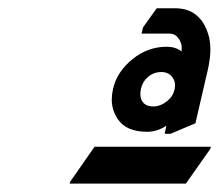

<svg xmlns="http://www.w3.org/2000/svg" viewBox="-20 -767 528 463"><path d="M377 -444.3 381.3 -463.9Q358.9 -449.2 335 -449.2Q284.7 -449.2 264.2 -479.5Q249.5 -501 249.5 -526.9Q249.5 -538.6 252.4 -551.8Q261.7 -594.2 300.3 -625Q336.9 -654.3 382.3 -654.3Q402.8 -654.3 418 -643.1Q418.5 -655.8 417.5 -659.2Q409.7 -686 388.2 -686H321.3L324.7 -700.7L357.9 -747.1H402.3Q461.9 -747.1 481.9 -685.5Q487.3 -668.9 487.3 -647.9Q487.3 -625.5 481 -598.1L451.2 -469.7L391.1 -444.3ZM319.8 -552.7Q315.9 -533.7 323.2 -522.5Q331.1 -510.3 349.6 -510.3Q366.7 -510.3 382.8 -522.9Q397 -534.2 400.9 -551.3Q404.8 -568.8 395.5 -581.1Q386.2 -593.3 369.1 -593.3Q350.6 -593.3 336.9 -581.5Q323.7 -570.3 319.8 -552.7ZM147.9 -324.2 149.4 -329.1 208 -413.1H488.3L487.3 -408.2L428.2 -324.2Z"/></svg>

Font: Nova Script
Style: Regular
Weight: 400
Italic angle: -13°
Version: Version 2.001